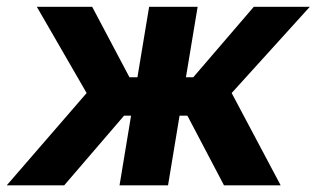

<svg xmlns="http://www.w3.org/2000/svg" viewBox="-49 -556 949 576"><path d="M-28.8 0 210.9 -276.9 61.5 -535.6H227.5L339.4 -324.2H363.3L398.4 -535.6H543.9L508.8 -324.2H530.8L712.4 -535.6H880.4L646 -276.9L793 0H623L513.2 -209H489.7L455.1 0H309.6L344.2 -209H323.2L143.6 0Z"/></svg>

Font: Inter 20pt
Style: Bold Italic
Weight: 700
Italic angle: -9.3988°
Version: Version 4.001;git-66647c0bb